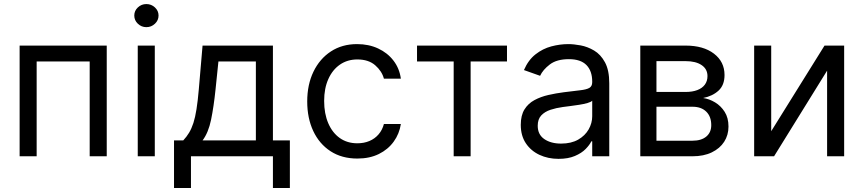

<svg xmlns="http://www.w3.org/2000/svg" viewBox="-20 -770 4255 946"><path d="M76.7 0V-545.4H505.9V0H421.9V-467.3H160.6V0Z M658.7 0V-545.4H742.7V0ZM701.2 -636.2Q676.8 -636.2 659.2 -653.1Q641.6 -669.9 641.6 -693.4Q641.6 -716.8 659.2 -733.4Q676.8 -750 701.2 -750Q725.6 -750 743.4 -733.4Q761.2 -716.8 761.2 -693.4Q761.2 -669.9 743.4 -653.1Q725.6 -636.2 701.2 -636.2Z M837.4 156.2V-78.1H882.8Q899.4 -95.7 911.6 -116Q923.8 -136.2 932.9 -164.1Q941.9 -191.9 948.2 -232.2Q954.6 -272.5 959.5 -329.6L978 -545.4H1324.7V-78.1H1408.2V156.2H1324.7V0H920.9V156.2ZM978 -78.1H1240.7V-467.3H1056.2L1042 -329.6Q1033.2 -244.1 1020 -180.2Q1006.8 -116.2 978 -78.1Z M1740.7 11.2Q1664.1 11.2 1608.6 -24.9Q1553.2 -61 1523.4 -124.5Q1493.7 -188 1493.7 -270Q1493.7 -353 1524.4 -416.7Q1555.2 -480.5 1610.4 -516.6Q1665.5 -552.7 1739.3 -552.7Q1796.9 -552.7 1843 -531.2Q1889.2 -509.8 1918.7 -471.4Q1948.2 -433.1 1955.1 -382.3H1871.6Q1861.8 -419.4 1828.9 -448.2Q1795.9 -477.1 1740.7 -477.1Q1691.9 -477.1 1655 -451.7Q1618.2 -426.3 1597.7 -380.4Q1577.1 -334.5 1577.1 -272.9Q1577.1 -210 1597.4 -162.8Q1617.7 -115.7 1654.3 -89.8Q1690.9 -64 1740.7 -64Q1773.4 -64 1800 -75.2Q1826.7 -86.4 1845.2 -107.9Q1863.8 -129.4 1871.6 -159.2H1955.1Q1947.8 -110.8 1919.9 -72.3Q1892.1 -33.7 1846.7 -11.2Q1801.3 11.2 1740.7 11.2Z M2034.7 -467.3V-545.4H2478V-467.3H2298.8V0H2215.3V-467.3Z M2731.9 12.7Q2680.2 12.7 2637.9 -7.1Q2595.7 -26.9 2570.8 -64.2Q2545.9 -101.6 2545.9 -154.8Q2545.9 -201.7 2564.2 -231Q2582.5 -260.3 2613.5 -276.9Q2644.5 -293.5 2681.9 -302Q2719.2 -310.5 2757.3 -315.4Q2807.1 -321.8 2838.1 -325.2Q2869.1 -328.6 2883.5 -336.7Q2897.9 -344.7 2897.9 -365.2V-367.7Q2897.9 -420.4 2869.4 -449.5Q2840.8 -478.5 2783.2 -478.5Q2723.1 -478.5 2689 -452.4Q2654.8 -426.3 2641.1 -396.5L2561.5 -424.8Q2583 -474.6 2618.7 -502.4Q2654.3 -530.3 2696.5 -541.5Q2738.8 -552.7 2780.3 -552.7Q2806.6 -552.7 2840.8 -546.4Q2875 -540 2907.2 -521Q2939.5 -502 2960.7 -463.1Q2981.9 -424.3 2981.9 -359.4V0H2897.9V-73.7H2893.6Q2885.3 -56.2 2865.5 -35.9Q2845.7 -15.6 2812.5 -1.5Q2779.3 12.7 2731.9 12.7ZM2744.6 -62.5Q2794.4 -62.5 2828.6 -82Q2862.8 -101.6 2880.4 -132.6Q2897.9 -163.6 2897.9 -197.3V-273.9Q2892.6 -267.6 2874.8 -262.5Q2856.9 -257.3 2833.7 -253.7Q2810.5 -250 2788.6 -247.3Q2766.6 -244.6 2752.9 -242.7Q2720.2 -238.3 2692.1 -229Q2664.1 -219.7 2646.7 -201.2Q2629.4 -182.6 2629.4 -150.4Q2629.4 -106.9 2661.9 -84.7Q2694.3 -62.5 2744.6 -62.5Z M3134.8 0V-545.4H3357.9Q3445.8 -545.4 3497.8 -505.6Q3549.8 -465.8 3549.8 -400.4Q3549.8 -350.6 3520.3 -323.5Q3490.7 -296.4 3444.3 -287.1Q3474.6 -282.7 3503.2 -265.6Q3531.7 -248.5 3550.5 -219Q3569.3 -189.5 3569.3 -146.5Q3569.3 -104.5 3548.1 -71.5Q3526.9 -38.6 3487.1 -19.3Q3447.3 0 3392.1 0ZM3214.4 -76.7H3392.1Q3435.5 -76.7 3460 -97.2Q3484.4 -117.7 3484.4 -153.3Q3484.4 -195.8 3459.7 -220Q3435.1 -244.1 3392.1 -244.1H3214.4ZM3214.4 -316.9H3357.9Q3391.6 -316.9 3415.8 -326.2Q3439.9 -335.4 3452.9 -353Q3465.8 -370.6 3465.8 -395Q3465.8 -429.7 3437 -449.2Q3408.2 -468.8 3357.9 -468.8H3214.4Z M3779.8 -123.5 4042.5 -545.4H4139.2V0H4055.2V-421.9L3793.9 0H3695.8V-545.4H3779.8Z"/></svg>

Font: Sahel VF Regular
Style: Regular
Weight: 400
Foundry: Saber Rastikerdar (saber.rastikerdar@gmail.com)
Version: Version 3.4.0